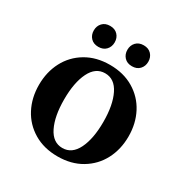

<svg xmlns="http://www.w3.org/2000/svg" viewBox="-152 -759 856 891"><g transform="rotate(30 276.0 -313.5)"><path d="M36 -235Q36 -304 65 -359.5Q94 -415 148.5 -447.5Q203 -480 276 -480Q349 -480 403.5 -447.5Q458 -415 487 -359.5Q516 -304 516 -235Q516 -166 487 -110.5Q458 -55 403.5 -22.5Q349 10 276 10Q203 10 148.5 -22.5Q94 -55 65 -110.5Q36 -166 36 -235ZM381 -235Q381 -325 354 -380Q327 -435 276 -435Q225 -435 198 -380Q171 -325 171 -235Q171 -145 198 -90Q225 -35 276 -35Q327 -35 354 -90Q381 -145 381 -235ZM130 -581Q130 -605 145 -621Q160 -637 186 -637Q212 -637 227 -621Q242 -605 242 -581Q242 -557 227 -541Q212 -525 186 -525Q160 -525 145 -541Q130 -557 130 -581ZM310 -581Q310 -605 325 -621Q340 -637 366 -637Q392 -637 407 -621Q422 -605 422 -581Q422 -557 407 -541Q392 -525 366 -525Q340 -525 325 -541Q310 -557 310 -581Z"/></g></svg>

Font: Philosopher
Style: Bold
Weight: 700
Designer: Jovanny Lemonad
Foundry: Jovanny Lemonad
Version: Version 2.000